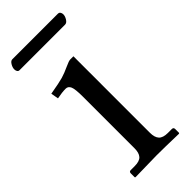

<svg xmlns="http://www.w3.org/2000/svg" viewBox="-196 -620 657 657"><g transform="rotate(-45 132.0 -291.5)"><path d="M230 -538.6H9.8Q4.4 -538.6 1.7 -543Q-1 -547.4 -1 -553.2Q-1 -562.5 5.1 -572.5Q11.2 -582.5 18.6 -582.5H238.8Q245.1 -582.5 248 -578.1Q251 -573.7 251 -567.9Q251 -558.6 244.6 -548.6Q238.3 -538.6 230 -538.6ZM173.8 -71.8Q173.8 -49.3 183.6 -38.6Q193.4 -27.8 216.8 -27.8H235.8Q244.1 -27.8 244.1 -19.5V-1L242.2 1Q173.8 -1 134.8 -1L31.2 1L29.3 -1V-19.5Q29.3 -27.8 37.1 -27.8H56.2Q80.1 -27.8 89.6 -38.6Q99.1 -49.3 99.1 -71.8V-320.8Q99.1 -357.9 93.8 -370.1Q88.4 -382.3 76.7 -382.3Q59.1 -382.3 34.7 -377.4L29.8 -404.8Q75.2 -412.6 93 -417.7Q110.8 -422.9 133.8 -433.6Q151.4 -441.9 158.7 -441.9H173.8Z"/></g></svg>

Font: Libertinage
Style: b
Weight: 400
Designer: OSP
Foundry: OSP
Version: Version 1.0; 2008; OFL relea